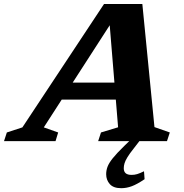

<svg xmlns="http://www.w3.org/2000/svg" viewBox="-86 -722 942 982"><path d="M186 -212.5 215.5 -299.5H560L530.5 -212.5ZM704 -72 782.5 -44.5 768 0H416L430.5 -44.5L518 -71L472 -631L502 -634.5L138 -70.5L211.5 -44.5L198 0H-65.5L-51 -44.5L28.5 -70.5L446 -701.5H642ZM547 138.5Q547 155.5 556.8 164Q566.5 172.5 587 172.5Q602 172.5 615.5 168.5Q629 164.5 650.5 154L653.5 194.5Q615 220.5 588 230.5Q561 240.5 534 240.5Q494 240.5 475.5 219.5Q457 198.5 457 169Q457 149.5 464 130.8Q471 112 490.8 87.2Q510.5 62.5 549.5 24.5L610 -34H653L599 36Q577 63.5 565.8 82Q554.5 100.5 550.8 113.5Q547 126.5 547 138.5Z"/></svg>

Font: Newsreader 9pt
Style: Bold Italic
Weight: 700
Italic angle: -17°
Designer: Hugues Gentile
Foundry: Production Type
Version: Version 1.003